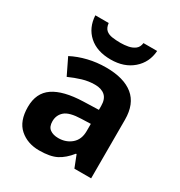

<svg xmlns="http://www.w3.org/2000/svg" viewBox="-182 -897 968 1033"><g transform="rotate(30 302.0 -380.5)"><path d="M302 -557Q412 -557 470.5 -509.5Q529 -462 529 -364V0H425L396 -74H392Q357 -30 318 -10Q279 10 211 10Q138 10 90 -32.5Q42 -75 42 -163Q42 -250 103 -291.5Q164 -333 286 -337L381 -340V-364Q381 -407 358.5 -427Q336 -447 296 -447Q256 -447 218 -435.5Q180 -424 142 -407L93 -508Q137 -531 190.5 -544Q244 -557 302 -557ZM323 -251Q251 -249 223 -225Q195 -201 195 -162Q195 -128 215 -113.5Q235 -99 267 -99Q315 -99 348 -127.5Q381 -156 381 -208V-253ZM494 -771Q489 -698 436 -652Q383 -606 300 -606Q214 -606 164 -651Q114 -696 110 -771H193Q196 -743 210.5 -730Q225 -717 249 -713.5Q273 -710 301 -710Q325 -710 348.5 -714.5Q372 -719 389 -732Q406 -745 409 -771Z"/></g></svg>

Font: Noto Sans Adlam
Style: Regular
Weight: 400
Designer: Mark Jamra, Neil Patel
Foundry: JamraPatel LLC
Version: Version 3.001